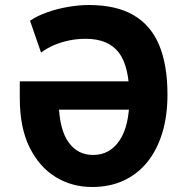

<svg xmlns="http://www.w3.org/2000/svg" viewBox="-20 -736 749 767"><path d="M348 11Q267 11 202 -29Q137 -69 98 -147.5Q59 -226 59 -345V-411H541V-298H187L215 -316Q218 -218 254 -167.5Q290 -117 352 -117Q419 -117 458 -175.5Q497 -234 497 -346Q497 -470 455 -525.5Q413 -581 322 -581Q288 -581 256.5 -574.5Q225 -568 196.5 -556Q168 -544 144 -526L100 -653Q127 -672 167.5 -686.5Q208 -701 252.5 -708.5Q297 -716 335 -716Q444 -716 513.5 -675.5Q583 -635 616 -555.5Q649 -476 649 -358Q649 -272 628 -204Q607 -136 568 -88Q529 -40 473.5 -14.5Q418 11 348 11Z"/></svg>

Font: Nunito Sans 7pt Condensed ExtraBold
Style: Regular
Weight: 800
Width: 3
Designer: Vernon Adams
Foundry: Vernon Adams
Version: Version 3.101;gftools[0.9.27]